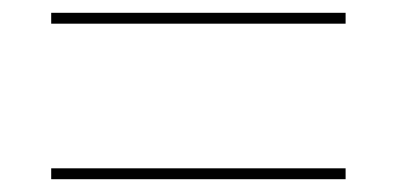

<svg xmlns="http://www.w3.org/2000/svg" viewBox="-20 -473 620 300"><path d="M60 -436V-453H520V-436ZM60 -193V-210H520V-193Z"/></svg>

Font: Cantarell Thin
Style: Regular
Weight: 100
Designer: Dave Crossland, Nikolaus Waxweiler, Florian Fecher, Jacques Le Bailly, Eben Sorkin, Alexei Vanyashin, Alexios Zavras, Em
Version: Version 0.303